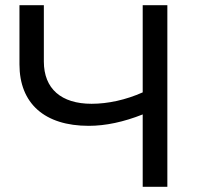

<svg xmlns="http://www.w3.org/2000/svg" viewBox="-20 -720 775 740"><path d="M625 -700H530V-364C465 -335 396 -320 333 -320C216 -320 149 -378 149 -483V-700H55V-472C55 -321 152 -235 322 -235C387 -235 457 -250 530 -279V0H625Z"/></svg>

Font: Montserrat-Alt1 Med
Style: Regular
Weight: 500
Designer: Differentunic
Foundry: Differentunic
Version: Version 7.222